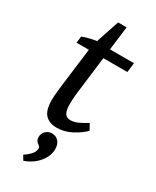

<svg xmlns="http://www.w3.org/2000/svg" viewBox="-194 -594 701 861"><g transform="rotate(30 156.5 -164.0)"><path d="M143 8Q105 8 84 -14.5Q63 -37 63 -89Q63 -109 66 -135Q69 -161 71 -180L98 -392L147 -539H191L149 -198Q146 -178 144 -154.5Q142 -131 142 -115Q142 -82 151 -67Q160 -52 180 -52Q199 -52 219.5 -61.5Q240 -71 262 -85L279 -54Q258 -32 221 -12Q184 8 143 8ZM31 -367 35 -401Q53 -408 76 -413.5Q99 -419 124 -421L152 -416H300L294 -367ZM89 211 75 188Q93 176 106.5 161.5Q120 147 121 130Q121 123 118.5 120.5Q116 118 111 114Q104 110 99.5 102.5Q95 95 95 84Q95 66 108 53Q121 40 140 40Q160 40 173.5 54.5Q187 69 187 95Q187 130 160.5 162.5Q134 195 89 211Z"/></g></svg>

Font: Rasa
Style: Italic
Weight: 400
Italic angle: -7.10001°
Designer: Anna Giedrys (Yrsa+Rasa design), David Brezina (Yrsa art-direction, Rasa art-direction, design)
Foundry: Rosetta Type Foundry
Version: Version 2.004